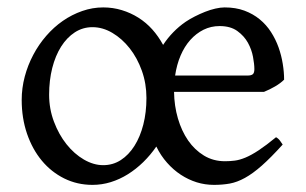

<svg xmlns="http://www.w3.org/2000/svg" viewBox="-20 -489 833 523"><path d="M578.1 -418Q554.7 -418 534.4 -408Q514.2 -397.9 498.3 -380.1Q482.4 -362.3 471.9 -337.6Q461.4 -313 457 -283.2H653.8Q664.6 -283.2 668.7 -286.9Q672.9 -290.5 672.9 -300.8Q672.9 -314 669.2 -334Q665.5 -354 655.3 -372.6Q645 -391.1 626.5 -404.5Q607.9 -418 578.1 -418ZM378.9 -222.2Q378.9 -261.2 366.5 -296.1Q354 -331.1 333.3 -357.4Q312.5 -383.8 286.1 -399.4Q259.8 -415 231.9 -415Q205.6 -415 183.8 -400.9Q162.1 -386.7 146.5 -362.1Q130.9 -337.4 122.3 -303.7Q113.8 -270 113.8 -231Q113.8 -192.4 127 -157.5Q140.1 -122.6 161.1 -96.2Q182.1 -69.8 208.5 -54.4Q234.9 -39.1 261.2 -39.1Q287.6 -39.1 309.1 -53Q330.6 -66.9 346.2 -91.6Q361.8 -116.2 370.4 -149.7Q378.9 -183.1 378.9 -222.2ZM753.9 -272Q744.1 -262.2 729.5 -253.7Q714.8 -245.1 699.2 -238.8H454.1Q454.6 -200.7 464.6 -166.5Q474.6 -132.3 492.4 -106.4Q510.3 -80.6 535.6 -65.2Q561 -49.8 592.8 -49.8Q606.4 -49.8 619.6 -51.5Q632.8 -53.2 648.7 -59.8Q664.6 -66.4 684.6 -79.6Q704.6 -92.8 731.9 -115.2Q738.3 -111.8 742.9 -105.5Q747.6 -99.1 750 -95.2Q717.8 -59.6 693.1 -37.8Q668.5 -16.1 647.2 -4.4Q626 7.3 606 11Q585.9 14.6 563 14.6Q538.6 14.6 515.9 7.6Q493.2 0.5 472.7 -12.9Q452.1 -26.4 435.1 -45.7Q418 -64.9 405.8 -89.8Q390.1 -66.9 370.4 -47.6Q350.6 -28.3 328.4 -14.4Q306.2 -0.5 281.7 7.1Q257.3 14.6 231.9 14.6Q190.4 14.6 155 -2.9Q119.6 -20.5 94 -51.3Q68.4 -82 53.7 -124.5Q39.1 -167 39.1 -216.8Q39.1 -249 47.4 -280.3Q55.7 -311.5 70.6 -339.6Q85.4 -367.7 106 -391.4Q126.5 -415 151.1 -432.1Q175.8 -449.2 203.9 -459Q231.9 -468.8 261.2 -468.8Q287.6 -468.8 311.8 -461.4Q335.9 -454.1 356.9 -440.9Q377.9 -427.7 394.8 -408.9Q411.6 -390.1 424.3 -366.7Q436.5 -385.3 451.9 -401.1Q467.3 -417 485.8 -429.7Q496.6 -437 510.5 -444.1Q524.4 -451.2 538.6 -456.8Q552.7 -462.4 566.7 -465.6Q580.6 -468.8 591.8 -468.8Q622.1 -468.8 645.8 -460Q669.4 -451.2 687.5 -436.3Q705.6 -421.4 718.3 -401.6Q731 -381.8 738.8 -359.9Q746.6 -337.9 750.2 -315.2Q753.9 -292.5 753.9 -272Z"/></svg>

Font: Gentium Kaktovik
Style: Regular
Weight: 400
Designer: J. Victor Gaultney and Annie Olsen
Foundry: SIL International
Version: Version 1.102; 2013; Maintenance release